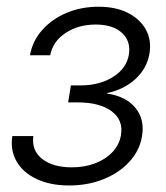

<svg xmlns="http://www.w3.org/2000/svg" viewBox="-20 -552 502 579"><path d="M188.5 7.3Q131.8 7.3 90.8 -12Q49.8 -31.2 30.3 -64.7Q10.7 -98.1 17.1 -141.6H80.6Q74.7 -98.6 106.9 -73Q139.2 -47.4 196.3 -47.4Q235.8 -47.4 267.8 -59.8Q299.8 -72.3 320.1 -94.5Q340.3 -116.7 344.7 -144.5Q352.5 -189.5 316.9 -216.3Q281.2 -243.2 213.9 -243.2H185.5L193.8 -294.4H222.2Q280.3 -294.4 321 -320.1Q361.8 -345.7 368.7 -387.7Q375 -427.7 347.7 -452.9Q320.3 -478 268.6 -478Q216.8 -478 178.2 -452.9Q139.6 -427.7 131.3 -385.3H70.3Q78.1 -428.7 107.4 -461.7Q136.7 -494.6 180.9 -513.2Q225.1 -531.7 276.9 -531.7Q329.6 -531.7 366.2 -512.9Q402.8 -494.1 420.2 -462.2Q437.5 -430.2 430.7 -390.1Q423.3 -346.2 388.9 -314.2Q354.5 -282.2 303.2 -271.5L302.7 -270Q360.8 -261.2 388.9 -226.1Q417 -190.9 408.2 -141.1Q401.4 -98.6 370.8 -64.9Q340.3 -31.2 293 -12Q245.6 7.3 188.5 7.3Z"/></svg>

Font: Inter 28pt Light
Style: Italic
Weight: 300
Italic angle: -9.3988°
Designer: Rasmus Andersson
Foundry: rsms
Version: Version 4.001;git-66647c0bb